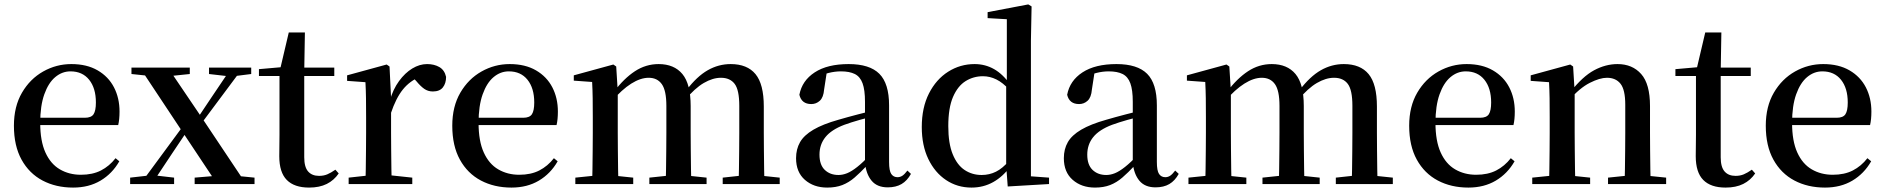

<svg xmlns="http://www.w3.org/2000/svg" viewBox="-20 -833 8531 869"><path d="M311 16Q233 16 172.5 -16Q112 -48 77.5 -110.5Q43 -173 43 -264Q43 -351 79.5 -413.5Q116 -476 175.5 -509.5Q235 -543 303 -543Q373 -543 422 -514.5Q471 -486 496 -437.5Q521 -389 521 -328Q521 -292 515 -267H93V-300H364Q393 -300 403.5 -316Q414 -332 414 -369Q414 -434 383.5 -472Q353 -510 299 -510Q261 -510 230 -484Q199 -458 180.5 -406Q162 -354 162 -277Q162 -195 185.5 -143Q209 -91 251 -66.5Q293 -42 346 -42Q399 -42 437 -61.5Q475 -81 503 -117L520 -103Q488 -47 435 -15.5Q382 16 311 16Z M569 0V-29L657 -39H682L768 -29V0ZM615 0 836 -300 858 -280H854L760 -140L667 0ZM861 0V-29L992 -40H1022L1132 -29V0ZM866 -240 845 -262H850L939 -395L1028 -527H1080ZM963 0 808 -233 613 -527H740L891 -304L1094 0ZM575 -498V-527H839V-498L733 -487H680ZM926 -498V-527H1117V-498L1038 -488H1013Z M1301 -489V-527H1493V-489ZM1379 16Q1312 16 1278 -18.5Q1244 -53 1244 -126Q1244 -152 1244.5 -173Q1245 -194 1245 -223V-489H1152V-520L1266 -530L1247 -516L1287 -686H1360L1357 -511V-500V-121Q1357 -77 1374.5 -57Q1392 -37 1424 -37Q1445 -37 1461.5 -44Q1478 -51 1498 -65L1513 -48Q1492 -17 1459 -0.5Q1426 16 1379 16Z M1558 0V-29L1667 -41H1734L1846 -29V0ZM1634 0Q1635 -25 1635.5 -66.5Q1636 -108 1636.5 -153Q1637 -198 1637 -232V-301Q1637 -352 1636.5 -388.5Q1636 -425 1634 -461L1551 -467V-492L1730 -541L1743 -532L1750 -390V-389V-232Q1750 -198 1750.5 -153Q1751 -108 1751.5 -66.5Q1752 -25 1753 0ZM1749 -320 1721 -377H1744Q1759 -429 1786 -466Q1813 -503 1846 -523Q1879 -543 1913 -543Q1945 -543 1968.5 -529.5Q1992 -516 1999 -485Q1999 -456 1984.5 -437.5Q1970 -419 1939 -419Q1917 -419 1900 -431Q1883 -443 1865 -465L1842 -490L1882 -486Q1835 -467 1803.5 -428Q1772 -389 1749 -320Z M2295 16Q2217 16 2156.5 -16Q2096 -48 2061.5 -110.5Q2027 -173 2027 -264Q2027 -351 2063.5 -413.5Q2100 -476 2159.5 -509.5Q2219 -543 2287 -543Q2357 -543 2406 -514.5Q2455 -486 2480 -437.5Q2505 -389 2505 -328Q2505 -292 2499 -267H2077V-300H2348Q2377 -300 2387.5 -316Q2398 -332 2398 -369Q2398 -434 2367.5 -472Q2337 -510 2283 -510Q2245 -510 2214 -484Q2183 -458 2164.5 -406Q2146 -354 2146 -277Q2146 -195 2169.5 -143Q2193 -91 2235 -66.5Q2277 -42 2330 -42Q2383 -42 2421 -61.5Q2459 -81 2487 -117L2504 -103Q2472 -47 2419 -15.5Q2366 16 2295 16Z M2584 0V-29L2691 -40H2741L2846 -29V0ZM2660 0Q2661 -25 2661.5 -66.5Q2662 -108 2662.5 -153Q2663 -198 2663 -232V-302Q2663 -352 2662.5 -388.5Q2662 -425 2660 -462L2577 -468V-492L2756 -541L2769 -532L2776 -420V-417V-232Q2776 -198 2776.5 -153Q2777 -108 2777.5 -66.5Q2778 -25 2779 0ZM2919 0V-29L3023 -40H3074L3178 -29V0ZM2993 0Q2994 -25 2994.5 -66Q2995 -107 2995.5 -152Q2996 -197 2996 -232V-354Q2996 -423 2975.5 -452Q2955 -481 2916 -481Q2879 -481 2837 -454.5Q2795 -428 2750 -376L2743 -417H2758Q2804 -478 2853.5 -510.5Q2903 -543 2961 -543Q3031 -543 3068.5 -498Q3106 -453 3106 -353V-232Q3106 -197 3106.5 -152Q3107 -107 3107.5 -66Q3108 -25 3109 0ZM3251 0V-29L3352 -40H3404L3509 -29V0ZM3323 0Q3324 -25 3324.5 -66Q3325 -107 3325.5 -152Q3326 -197 3326 -232V-354Q3326 -426 3305 -453.5Q3284 -481 3243 -481Q3206 -481 3165.5 -457.5Q3125 -434 3080 -380L3071 -425H3087Q3134 -487 3183 -515Q3232 -543 3287 -543Q3362 -543 3399.5 -497.5Q3437 -452 3437 -351V-232Q3437 -197 3437.5 -152Q3438 -107 3438.5 -66Q3439 -25 3440 0Z M3724 16Q3663 16 3623 -19Q3583 -54 3583 -117Q3583 -158 3601 -189.5Q3619 -221 3661.5 -246Q3704 -271 3775 -291Q3816 -303 3864 -315.5Q3912 -328 3952 -337V-312Q3912 -302 3871.5 -290.5Q3831 -279 3801 -268Q3743 -246 3716 -212.5Q3689 -179 3689 -133Q3689 -87 3713 -64Q3737 -41 3775 -41Q3794 -41 3814 -49Q3834 -57 3860 -77.5Q3886 -98 3921 -135L3934 -84H3904Q3874 -52 3848 -29.5Q3822 -7 3792.5 4.5Q3763 16 3724 16ZM3998 15Q3950 15 3925 -15Q3900 -45 3895 -96V-99V-372Q3895 -426 3884 -456Q3873 -486 3849 -498Q3825 -510 3786 -510Q3759 -510 3731 -503Q3703 -496 3668 -480L3722 -506L3710 -428Q3707 -392 3690.5 -377Q3674 -362 3652 -362Q3608 -362 3598 -404Q3610 -468 3667.5 -505.5Q3725 -543 3821 -543Q3916 -543 3960 -499Q4004 -455 4004 -356V-100Q4004 -60 4014 -45.5Q4024 -31 4042 -31Q4054 -31 4064 -37.5Q4074 -44 4087 -61L4103 -46Q4086 -15 4060.5 0Q4035 15 3998 15Z M4377 16Q4313 16 4262 -18Q4211 -52 4181.5 -113.5Q4152 -175 4152 -258Q4152 -346 4184.5 -410Q4217 -474 4271.5 -508.5Q4326 -543 4391 -543Q4439 -543 4479.5 -520Q4520 -497 4555 -447H4565L4549 -426Q4519 -459 4489.5 -473.5Q4460 -488 4429 -488Q4386 -488 4350.5 -466Q4315 -444 4293.5 -394.5Q4272 -345 4272 -262Q4272 -184 4292 -135Q4312 -86 4346 -63.5Q4380 -41 4423 -41Q4458 -41 4488 -56Q4518 -71 4547 -105L4564 -81H4554Q4520 -34 4475.5 -9Q4431 16 4377 16ZM4541 11 4534 -84V-87V-446L4537 -457V-746L4450 -751V-778L4634 -813L4649 -804L4646 -649V-35L4728 -29V0Z M4936 16Q4875 16 4835 -19Q4795 -54 4795 -117Q4795 -158 4813 -189.5Q4831 -221 4873.5 -246Q4916 -271 4987 -291Q5028 -303 5076 -315.5Q5124 -328 5164 -337V-312Q5124 -302 5083.5 -290.5Q5043 -279 5013 -268Q4955 -246 4928 -212.5Q4901 -179 4901 -133Q4901 -87 4925 -64Q4949 -41 4987 -41Q5006 -41 5026 -49Q5046 -57 5072 -77.5Q5098 -98 5133 -135L5146 -84H5116Q5086 -52 5060 -29.5Q5034 -7 5004.5 4.5Q4975 16 4936 16ZM5210 15Q5162 15 5137 -15Q5112 -45 5107 -96V-99V-372Q5107 -426 5096 -456Q5085 -486 5061 -498Q5037 -510 4998 -510Q4971 -510 4943 -503Q4915 -496 4880 -480L4934 -506L4922 -428Q4919 -392 4902.5 -377Q4886 -362 4864 -362Q4820 -362 4810 -404Q4822 -468 4879.5 -505.5Q4937 -543 5033 -543Q5128 -543 5172 -499Q5216 -455 5216 -356V-100Q5216 -60 5226 -45.5Q5236 -31 5254 -31Q5266 -31 5276 -37.5Q5286 -44 5299 -61L5315 -46Q5298 -15 5272.5 0Q5247 15 5210 15Z M5359 0V-29L5466 -40H5516L5621 -29V0ZM5435 0Q5436 -25 5436.5 -66.5Q5437 -108 5437.5 -153Q5438 -198 5438 -232V-302Q5438 -352 5437.5 -388.5Q5437 -425 5435 -462L5352 -468V-492L5531 -541L5544 -532L5551 -420V-417V-232Q5551 -198 5551.5 -153Q5552 -108 5552.5 -66.5Q5553 -25 5554 0ZM5694 0V-29L5798 -40H5849L5953 -29V0ZM5768 0Q5769 -25 5769.5 -66Q5770 -107 5770.5 -152Q5771 -197 5771 -232V-354Q5771 -423 5750.5 -452Q5730 -481 5691 -481Q5654 -481 5612 -454.5Q5570 -428 5525 -376L5518 -417H5533Q5579 -478 5628.5 -510.5Q5678 -543 5736 -543Q5806 -543 5843.5 -498Q5881 -453 5881 -353V-232Q5881 -197 5881.5 -152Q5882 -107 5882.5 -66Q5883 -25 5884 0ZM6026 0V-29L6127 -40H6179L6284 -29V0ZM6098 0Q6099 -25 6099.5 -66Q6100 -107 6100.5 -152Q6101 -197 6101 -232V-354Q6101 -426 6080 -453.5Q6059 -481 6018 -481Q5981 -481 5940.5 -457.5Q5900 -434 5855 -380L5846 -425H5862Q5909 -487 5958 -515Q6007 -543 6062 -543Q6137 -543 6174.5 -497.5Q6212 -452 6212 -351V-232Q6212 -197 6212.5 -152Q6213 -107 6213.5 -66Q6214 -25 6215 0Z M6626 16Q6548 16 6487.5 -16Q6427 -48 6392.5 -110.5Q6358 -173 6358 -264Q6358 -351 6394.5 -413.5Q6431 -476 6490.5 -509.5Q6550 -543 6618 -543Q6688 -543 6737 -514.5Q6786 -486 6811 -437.5Q6836 -389 6836 -328Q6836 -292 6830 -267H6408V-300H6679Q6708 -300 6718.5 -316Q6729 -332 6729 -369Q6729 -434 6698.5 -472Q6668 -510 6614 -510Q6576 -510 6545 -484Q6514 -458 6495.5 -406Q6477 -354 6477 -277Q6477 -195 6500.5 -143Q6524 -91 6566 -66.5Q6608 -42 6661 -42Q6714 -42 6752 -61.5Q6790 -81 6818 -117L6835 -103Q6803 -47 6750 -15.5Q6697 16 6626 16Z M6915 0V-29L7022 -40H7072L7177 -29V0ZM6991 0Q6992 -25 6992.5 -66.5Q6993 -108 6993.5 -153Q6994 -198 6994 -232V-301Q6994 -352 6993.5 -388.5Q6993 -425 6991 -461L6908 -467V-492L7087 -541L7100 -532L7107 -417V-415V-232Q7107 -198 7107.5 -153Q7108 -108 7108.5 -66.5Q7109 -25 7110 0ZM7258 0V-29L7364 -40H7414L7521 -29V0ZM7333 0Q7334 -25 7334.5 -66Q7335 -107 7335.5 -152Q7336 -197 7336 -232V-359Q7336 -427 7314.5 -454Q7293 -481 7253 -481Q7221 -481 7175.5 -458Q7130 -435 7081 -379L7074 -417H7088Q7143 -487 7195 -515Q7247 -543 7301 -543Q7368 -543 7408 -498Q7448 -453 7448 -353V-232Q7448 -197 7448.5 -152Q7449 -107 7449.5 -66Q7450 -25 7451 0Z M7712 -489V-527H7904V-489ZM7790 16Q7723 16 7689 -18.5Q7655 -53 7655 -126Q7655 -152 7655.5 -173Q7656 -194 7656 -223V-489H7563V-520L7677 -530L7658 -516L7698 -686H7771L7768 -511V-500V-121Q7768 -77 7785.5 -57Q7803 -37 7835 -37Q7856 -37 7872.5 -44Q7889 -51 7909 -65L7924 -48Q7903 -17 7870 -0.5Q7837 16 7790 16Z M8240 16Q8162 16 8101.5 -16Q8041 -48 8006.5 -110.5Q7972 -173 7972 -264Q7972 -351 8008.5 -413.5Q8045 -476 8104.5 -509.5Q8164 -543 8232 -543Q8302 -543 8351 -514.5Q8400 -486 8425 -437.5Q8450 -389 8450 -328Q8450 -292 8444 -267H8022V-300H8293Q8322 -300 8332.5 -316Q8343 -332 8343 -369Q8343 -434 8312.5 -472Q8282 -510 8228 -510Q8190 -510 8159 -484Q8128 -458 8109.5 -406Q8091 -354 8091 -277Q8091 -195 8114.5 -143Q8138 -91 8180 -66.5Q8222 -42 8275 -42Q8328 -42 8366 -61.5Q8404 -81 8432 -117L8449 -103Q8417 -47 8364 -15.5Q8311 16 8240 16Z"/></svg>

Font: Noto Serif SC ExtraLight SemiBold
Style: Regular
Weight: 600
Version: Version 2.002-H1;hotconv 1.1.0;makeotfexe 2.6.0